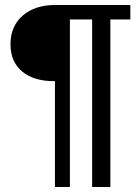

<svg xmlns="http://www.w3.org/2000/svg" viewBox="-20 -749 555 769"><path d="M22 -572Q22 -644 71 -686.5Q120 -729 201 -729H502V-671H422V0H349V-671H260V0H200V-424Q117 -423 69.5 -462Q22 -501 22 -572Z"/></svg>

Font: Mona Sans Condensed
Style: Regular
Weight: 400
Width: 3
Designer: Deni Anggara
Foundry: GitHub
Version: Version 2.000